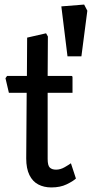

<svg xmlns="http://www.w3.org/2000/svg" viewBox="-20 -818 403 842"><path d="M276 -571 249 -790 349 -798 363 -771 337 -571ZM205 4Q173 4 148 -9Q123 -22 109 -50.5Q95 -79 95 -123L97 -411H19L4 -475L11 -485H98L99 -653L182 -672L190 -658L189 -485H293Q298 -485 298 -479V-411H189V-121Q189 -92 198.5 -83Q208 -74 226 -74Q245 -74 264 -85Q283 -96 291 -102L313 -35Q300 -23 272 -9.5Q244 4 205 4Z"/></svg>

Font: Kreon
Style: Regular
Weight: 400
Designer: Julia Petretta
Foundry: Julia Petretta and Eli Heuer
Version: Version 2.002